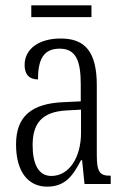

<svg xmlns="http://www.w3.org/2000/svg" viewBox="-20 -688 469 718"><path d="M97 -624H322V-668H97ZM156 10C225 10 253 -32 283 -89H287L296 0H394V-31H391C354 -31 342 -44 342 -108V-369C342 -497 296 -544 207 -544C124 -544 72 -504 72 -445C72 -410 89 -391 122 -391C122 -466 143 -506 203 -506C264 -506 282 -461 282 -372V-309L218 -306C98 -301 40 -253 40 -148C40 -41 89 10 156 10ZM172 -30C123 -30 102 -76 102 -145C102 -225 135 -270 229 -275L283 -278V-191C283 -100 239 -30 172 -30Z"/></svg>

Font: Noto Serif Lao ExtraCondensed Light
Style: Regular
Weight: 300
Width: 2
Designer: Monotype Design Team
Foundry: Monotype Imaging Inc.
Version: Version 2.003